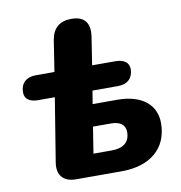

<svg xmlns="http://www.w3.org/2000/svg" viewBox="-80 -789 814 863"><g transform="rotate(-10 327.0 -357.0)"><path d="M198 0H407C535 0 618 -66 618 -183C618 -269 551 -320 443 -320H330L340 -380H457C500 -380 525 -404 526 -445C526 -475 504 -492 464 -492H358L378 -621C386 -680 363 -714 302 -714C248 -714 217 -687 208 -634L186 -492H100C57 -492 31 -467 31 -427C30 -397 52 -380 92 -380H168L121 -90C112 -33 141 0 198 0ZM379 -100H295L314 -220H396C436 -220 461 -204 461 -169C461 -124 432 -100 379 -100Z"/></g></svg>

Font: SN Pro Heavy
Style: Italic
Weight: 800
Italic angle: -9°
Designer: Tobias Whetton
Foundry: Supernotes
Version: Version 1.001;Glyphs 3.2 (3249)